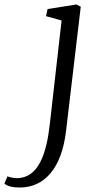

<svg xmlns="http://www.w3.org/2000/svg" viewBox="-138 -588 462 861"><path d="M85 -28.3C70.3 100.1 35.2 210.9 -63 210.9C-75.7 210.9 -95.7 207 -104.5 202.6L-118.2 234.9C-107.4 246.6 -81.5 252.9 -49.8 252.9C61.5 252.9 138.7 166.5 158.2 -1L224.1 -557.6L204.6 -567.9L75.2 -547.4L68.4 -515.6L138.2 -496.1Z"/></svg>

Font: Merriweather
Style: Light Italic
Weight: 300
Italic angle: -7.5°
Designer: Eben Sorkin
Foundry: Eben Sorkin
Version: Version 1.001